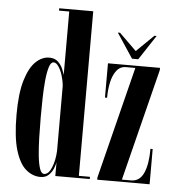

<svg xmlns="http://www.w3.org/2000/svg" viewBox="-53 -800 793 860"><g transform="rotate(5 343.0 -370.0)"><path d="M160 10Q125 10 95.2 -15Q65.5 -40 47.5 -98.8Q29.5 -157.5 29.5 -259Q29.5 -355 47.2 -413.8Q65 -472.5 93.2 -499.2Q121.5 -526 153.5 -526Q179 -526 193.8 -511.5Q208.5 -497 215.5 -479.5Q222.5 -462 224.5 -454V-739.5H178.5V-750H331.5V-10H381.5V0H226.5V-61.5Q224.5 -50 217.8 -33.2Q211 -16.5 197 -3.2Q183 10 160 10ZM175.5 -5Q195.5 -5 209 -37.5Q222.5 -70 224.5 -112.5V-404Q222.5 -428 215.2 -451.5Q208 -475 197.2 -490.8Q186.5 -506.5 175 -506.5Q162.5 -506.5 155.2 -484Q148 -461.5 144.2 -424.5Q140.5 -387.5 139.5 -343.5Q138.5 -299.5 138.5 -257Q138.5 -210 139.8 -165Q141 -120 144.8 -84Q148.5 -48 155.8 -26.5Q163 -5 175.5 -5ZM415 0V-10L541.5 -513.5H499.5Q473.5 -513.5 457.5 -493Q441.5 -472.5 434.2 -439.8Q427 -407 427 -369.5H417.5V-523.5H651.5V-513.5L525 -10H566Q605 -10 622.8 -49.8Q640.5 -89.5 640.5 -158.5H650.5V0ZM523 -553.5 449.5 -664.5H459.5L536.5 -589L614 -664.5H624L551 -553.5Z"/></g></svg>

Font: Imbue 100pt SemiBold
Style: Regular
Weight: 600
Designer: Tyler Finck
Foundry: Etcetera Type Company
Version: Version 1.102; ttfautohint (v1.8.3)